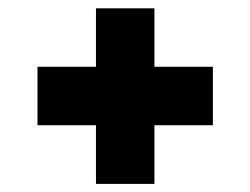

<svg xmlns="http://www.w3.org/2000/svg" viewBox="-20 -587 606 465"><path d="M354 -425.3H495.6V-283.7H354V-141.6H212.4V-283.7H70.8V-425.3H212.4V-566.9H354Z"/></svg>

Font: Blazma
Style: Regular
Weight: 400
Designer: GGBotNet
Version: 1.00